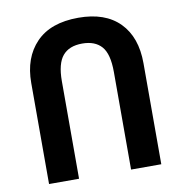

<svg xmlns="http://www.w3.org/2000/svg" viewBox="-81 -800 834 876"><g transform="rotate(-10 336.0 -362.0)"><path d="M76 0V-468Q76 -585 143 -654.5Q210 -724 339 -724Q463 -724 529.5 -656.5Q596 -589 596 -468V0H456V-452Q456 -536 425.5 -570.5Q395 -605 336 -605Q275 -605 245 -569Q215 -533 215 -452V0Z"/></g></svg>

Font: Noto Sans Armenian SemiCondensed
Style: Bold
Weight: 700
Width: 4
Designer: Monotype Design Team
Foundry: Monotype Imaging Inc.
Version: Version 2.008; ttfautohint (v1.8.4.7-5d5b)